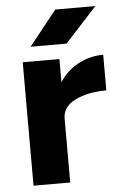

<svg xmlns="http://www.w3.org/2000/svg" viewBox="-52 -745 500 782"><g transform="rotate(-5 198.5 -353.5)"><path d="M382.4 -506.6V-360.8Q306.8 -360.8 255 -335.3Q203.2 -309.8 203.2 -261.4L163.2 -262.4Q163.2 -340.2 194.5 -395.6Q225.8 -451 275.8 -478.8Q325.8 -506.6 382.4 -506.6ZM53.2 -504.6H203.2V0H53.2ZM204 -707H368L237.4 -564.8H90.6Z"/></g></svg>

Font: 寒蝉端黑体 Light
Style: Regular
Weight: 300
Designer: ChillDuanSans {Warren2060}; 
Source Han Sans {Ryoko NISHIZUKA 西塚涼子 (kana, bopomofo & ideographs); Paul D. Hunt (Latin, G
Foundry: ChillType&Adobe
Version: Version 1.300;Glyphs 3.3 (3306)